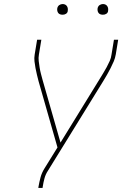

<svg xmlns="http://www.w3.org/2000/svg" viewBox="-20 -932 640 952"><path d="M170 0 171 -7Q175 -30 181 -52.5Q187 -75 200 -96L265 -201L171 -530Q167 -546 163 -562Q159 -578 156 -594.5Q153 -611 151 -627.5Q149 -644 152 -662L164 -735H185L173 -662Q170 -645 172 -629Q174 -613 176.5 -597Q179 -581 183 -566Q187 -551 191 -536L280 -225L474 -540Q483 -555 492 -569.5Q501 -584 509 -599Q517 -614 524 -629.5Q531 -645 533 -662L545 -735H566L554 -662Q551 -644 544 -627.5Q537 -611 528.5 -594.5Q520 -578 511 -562Q502 -546 492 -530L218 -86Q206 -68 200.5 -47.5Q195 -27 192 -7L191 0ZM490 -859Q484 -859 478 -861Q472 -863 468.5 -868Q465 -873 464 -879Q463 -885 464 -891Q465 -896 467.5 -900Q470 -904 473.5 -906.5Q477 -909 481.5 -910.5Q486 -912 490 -912Q497 -912 502.5 -909.5Q508 -907 511.5 -902Q515 -897 516 -891Q517 -885 516 -879Q516 -874 513.5 -870Q511 -866 507 -863.5Q503 -861 499 -860Q495 -859 490 -859ZM290 -859Q284 -859 278 -861Q272 -863 268.5 -868Q265 -873 264 -879Q263 -885 264 -891Q265 -896 267.5 -900Q270 -904 273.5 -906.5Q277 -909 281.5 -910.5Q286 -912 290 -912Q297 -912 302.5 -909.5Q308 -907 311.5 -902Q315 -897 316 -891Q317 -885 316 -879Q316 -874 313.5 -870Q311 -866 307 -863.5Q303 -861 299 -860Q295 -859 290 -859Z"/></svg>

Font: Iosevka Curly Thin Extended
Style: Italic
Weight: 100
Width: 7
Italic angle: -9°
Monospace: yes
Designer: Belleve Invis
Foundry: Belleve Invis
Version: Version 11.1.0; ttfautohint (v1.8.3)